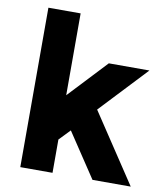

<svg xmlns="http://www.w3.org/2000/svg" viewBox="-83 -811 761 880"><g transform="rotate(10 297.5 -371.0)"><path d="M221 0H71V-742H221V-361L388 -539H577L372 -321L585 0H407L270 -206L221 -155Z"/></g></svg>

Font: Montserrat Alternates
Style: Bold
Weight: 700
Version: Version 2.001